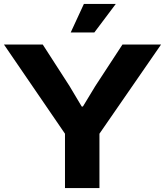

<svg xmlns="http://www.w3.org/2000/svg" viewBox="-22 -955 838 975"><path d="M308 0V-276L-2 -729H195L331 -518L393 -414H399L462 -518L600 -729H796L483 -276V0ZM337 -790 404 -935H566L457 -790Z"/></svg>

Font: Mona Sans Expanded
Style: Bold
Weight: 700
Width: 7
Designer: Deni Anggara
Foundry: GitHub
Version: Version 2.000